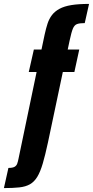

<svg xmlns="http://www.w3.org/2000/svg" viewBox="-103 -763 475 981"><path d="M-83 198 -60 95Q-39 95 -29 89.5Q-19 84 -15 73Q-11 62 -8 46L84 -395H44L70 -510H109L125 -586Q132 -618 140 -642.5Q148 -667 162.5 -686Q177 -705 201 -718Q225 -731 261.5 -737Q298 -743 352 -743L330 -645Q304 -645 290.5 -640Q277 -635 269.5 -617Q262 -599 253 -557L243 -510H302L277 -395H218L142 -35Q128 30 115.5 72.5Q103 115 87.5 140.5Q72 166 50 178.5Q28 191 -4.5 194.5Q-37 198 -83 198Z"/></svg>

Font: Saira ExtraCondensed Black
Style: Italic
Weight: 900
Width: 2
Italic angle: -12°
Designer: Hector Gatti with collaboration of the Omnibus-Type team
Foundry: Omnibus-Type
Version: Version 1.101